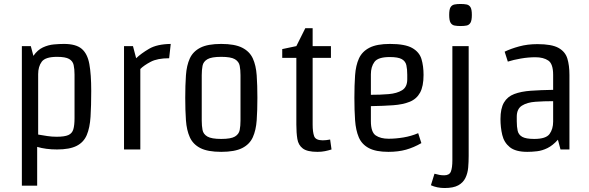

<svg xmlns="http://www.w3.org/2000/svg" viewBox="-20 -752 2965 966"><path d="M439 -295Q439 -220 435.5 -164.5Q432 -109 416.5 -72.5Q401 -36 365.5 -18Q330 0 267 0Q211 0 167 -13V182H90V-520H135L148 -471Q169 -501 196 -513.5Q223 -526 251 -528.5Q279 -531 302 -531Q362 -531 391 -506.5Q420 -482 429.5 -430Q439 -378 439 -295ZM172 -379V-75Q195 -71 218 -67.5Q241 -64 265 -64Q305 -64 324 -72.5Q343 -81 349 -101.5Q355 -122 355 -158V-377Q355 -405 350.5 -425Q346 -445 327.5 -455.5Q309 -466 267 -466Q208 -466 190 -441.5Q172 -417 172 -379Z M686 0H604V-520H649L665 -459Q690 -483 730 -506.5Q770 -530 839 -531L831 -459Q772 -459 738 -441Q704 -423 686 -405Z M1093 12Q1025 12 988 -7Q951 -26 935 -61.5Q919 -97 915.5 -147Q912 -197 912 -260Q912 -323 915.5 -373Q919 -423 935 -458Q951 -493 988 -512Q1025 -531 1093 -531Q1161 -531 1198.5 -512Q1236 -493 1252 -458Q1268 -423 1271.5 -373Q1275 -323 1275 -260Q1275 -197 1271.5 -147Q1268 -97 1252 -61.5Q1236 -26 1198.5 -7Q1161 12 1093 12ZM1190 -145V-374Q1190 -400 1186 -421Q1182 -442 1162 -454Q1142 -466 1093 -466Q1044 -466 1023.5 -454Q1003 -442 999 -421Q995 -400 995 -374V-145Q995 -119 999 -98Q1003 -77 1023.5 -65Q1044 -53 1093 -53Q1142 -53 1162 -65Q1182 -77 1186 -98Q1190 -119 1190 -145Z M1516 -610H1553V-520H1645V-461H1553V-125Q1553 -88 1560.5 -67Q1568 -46 1604 -46Q1612 -46 1621 -47Q1630 -48 1641 -50L1648 0Q1632 5 1615 8.5Q1598 12 1577 12Q1526 12 1503.5 -5Q1481 -22 1476 -53Q1471 -84 1471 -125V-461H1400V-505L1471 -520Z M1942 -531Q2018 -531 2054 -510.5Q2090 -490 2100.5 -455Q2111 -420 2111 -375Q2111 -318 2093.5 -286Q2076 -254 2041.5 -240Q2007 -226 1958 -222.5Q1909 -219 1846 -218V-143Q1846 -87 1870.5 -70.5Q1895 -54 1935 -54Q1971 -54 2010 -60.5Q2049 -67 2084 -82L2100 -32Q2062 -10 2023 1Q1984 12 1934 12Q1871 12 1835.5 -7Q1800 -26 1785 -61.5Q1770 -97 1766.5 -147Q1763 -197 1763 -260Q1763 -323 1766.5 -373Q1770 -423 1786 -458Q1802 -493 1839 -512Q1876 -531 1942 -531ZM1846 -378V-275Q1894 -275 1935.5 -278.5Q1977 -282 2003 -298Q2029 -314 2029 -353V-376Q2029 -404 2024.5 -424Q2020 -444 2001.5 -454.5Q1983 -465 1941 -465Q1882 -465 1864 -440.5Q1846 -416 1846 -378Z M2256 -520H2338V33Q2338 63 2335.5 91.5Q2333 120 2321.5 143.5Q2310 167 2285.5 180.5Q2261 194 2217 194Q2179 194 2148 180L2166 122Q2180 126 2191 128Q2202 130 2215 130Q2241 130 2248.5 111Q2256 92 2256 54ZM2297 -732Q2315 -732 2327.5 -729.5Q2340 -727 2347 -716Q2354 -705 2354 -677Q2354 -649 2347 -637.5Q2340 -626 2327.5 -623.5Q2315 -621 2297 -621Q2280 -621 2267 -623.5Q2254 -626 2247 -637.5Q2240 -649 2240 -677Q2240 -705 2247 -716Q2254 -727 2267 -729.5Q2280 -732 2297 -732Z M2800 0 2787 -49Q2761 -20 2734.5 -7Q2708 6 2682 9Q2656 12 2633 12Q2574 12 2545 -11.5Q2516 -35 2507 -73Q2498 -111 2498 -153Q2498 -206 2515.5 -236Q2533 -266 2567.5 -279Q2602 -292 2651 -295.5Q2700 -299 2763 -300V-375Q2763 -431 2738.5 -447.5Q2714 -464 2674 -464Q2638 -464 2600.5 -457.5Q2563 -451 2535 -442L2519 -492Q2550 -507 2592 -518.5Q2634 -530 2684 -530Q2756 -530 2790 -511Q2824 -492 2834.5 -457.5Q2845 -423 2845 -375V0ZM2763 -140V-243Q2716 -243 2674 -240Q2632 -237 2606 -220.5Q2580 -204 2580 -165V-142Q2580 -114 2584.5 -94Q2589 -74 2607.5 -63.5Q2626 -53 2668 -53Q2727 -53 2745 -78Q2763 -103 2763 -140Z"/></svg>

Font: Strait
Style: Regular
Weight: 400
Designer: Eduardo Rodriguez Tunni
Foundry: Eduardo Rodriguez Tunni
Version: Version 1.002; ttfautohint (v1.8.4.7-5d5b);gftools[0.9.23]